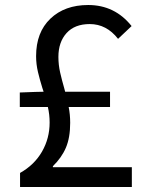

<svg xmlns="http://www.w3.org/2000/svg" viewBox="-20 -746 595 766"><path d="M506 0H60V-56Q117 -88 147.5 -141Q178 -194 178 -257Q178 -289 171 -319H59V-377Q134 -380 154 -380L149 -395Q139 -427 131.5 -458.5Q124 -490 124 -522Q124 -617 181 -671.5Q238 -726 332 -726Q438 -726 505 -642L451 -591Q405 -650 338 -650Q278 -650 245.5 -614Q213 -578 213 -519Q213 -487 220 -456.5Q227 -426 236 -395L240 -380H419V-319H254Q260 -289 260 -256Q260 -197 243 -157Q226 -117 191 -83V-79H506Z"/></svg>

Font: Source Han Sans & Saira Hybrid
Style: Regular
Weight: 400
Designer: Ryoko NISHIZUKA 西塚涼子 (kana & ideographs); Paul D. Hunt (Latin, Greek & Cyrillic); Wenlong ZHANG 张文龙 (bopomofo); Sandoll 
Foundry: Adobe Systems Incorporated
Version: Version 1.00;August 2, 2021;FontCreator 13.0.0.2675 64-bit